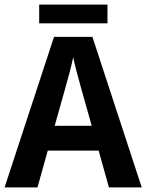

<svg xmlns="http://www.w3.org/2000/svg" viewBox="-20 -820 640 840"><path d="M600.1 0H456.5L411.6 -161.1H189L144 0H0L216.3 -658.7H384.3ZM300.3 -569.8Q296.4 -549.3 285.9 -508.5Q275.4 -467.8 219.2 -269.5H381.3Q324.2 -470.7 314.2 -510.3Q304.2 -549.8 300.3 -569.8ZM151.4 -799.8H450.2V-717.8H151.4Z"/></svg>

Font: Cousine
Style: Bold
Weight: 700
Monospace: yes
Designer: Steve Matteson
Foundry: Ascender Corporation
Version: Version 1.20